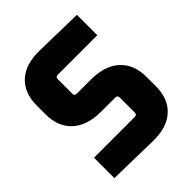

<svg xmlns="http://www.w3.org/2000/svg" viewBox="-185 -747 859 859"><g transform="rotate(-45 245.0 -317.5)"><path d="M191 -386H280Q369 -386 417 -341.5Q465 -297 465 -218V-160Q465 -80 417 -36.5Q369 7 280 5L43 0V-129H301Q315 -129 315 -143V-238Q315 -252 301 -252H212Q123 -252 75 -296.5Q27 -341 27 -420V-475Q27 -555 75 -598.5Q123 -642 212 -640L441 -635V-506H191Q177 -506 177 -492V-400Q177 -386 191 -386Z"/></g></svg>

Font: Gemunu Libre ExtraBold
Style: Regular
Weight: 800
Designer: Puspanada Ekanayake, Sola Matas, Pathum Egodawatta, Kosala Senevirathne
Foundry: mooniak
Version: Version 1.100